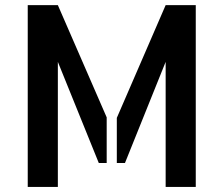

<svg xmlns="http://www.w3.org/2000/svg" viewBox="-20 -740 885 760"><path d="M89.8 -719.7H209L402.3 -275.4V-94.7H371.1L209 -495.1V0H89.8ZM635.7 -719.7H754.9V0H635.7V-495.1L474.6 -94.7H442.4V-273.4Z"/></svg>

Font: Allerta
Style: Stencil
Weight: 400
Designer: Matt McInerney
Foundry: Matt McInerney
Version: Version 1.0